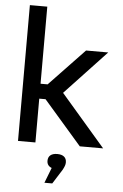

<svg xmlns="http://www.w3.org/2000/svg" viewBox="-61 -753 643 1000"><g transform="rotate(5 261.0 -252.5)"><path d="M54 -710V0H145V-229H178L377 0H499L266 -270L482 -500H366L182 -307H145V-710ZM210 205H251L299 129C308 112 312 102 312 90V89C312 65 296 50 264 50C232 50 216 65 216 89V90C216 107 225 119 241 125Z"/></g></svg>

Font: LT Wave Alt
Style: Regular
Weight: 400
Designer: Daniel Lyons
Version: Version 2.5 (Glyphs App)